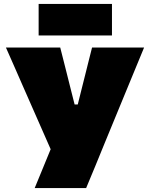

<svg xmlns="http://www.w3.org/2000/svg" viewBox="-20 -954 764 974"><path d="M156 0Q175 -46.5 195.2 -95.2Q215.5 -144 237 -197L99.5 -509.5Q77 -560.5 56.8 -607Q36.5 -653.5 10 -713H285.5Q296 -672.5 303.5 -642.2Q311 -612 318 -584.8Q325 -557.5 333 -525L358.5 -424H374.5L399.5 -524Q408 -557 414.8 -584.8Q421.5 -612.5 429.2 -642.5Q437 -672.5 447 -713H711Q683.5 -646.5 655.2 -577.8Q627 -509 602.5 -450L510 -225.5Q488.5 -172.5 463.8 -112.5Q439 -52.5 417 0ZM176 -774V-934H548V-774Z"/></svg>

Font: Commissioner Black
Style: Regular
Weight: 900
Designer: Kostas Bartsokas
Foundry: Kostas Bartsokas
Version: Version 1.000; ttfautohint (v1.8.3)